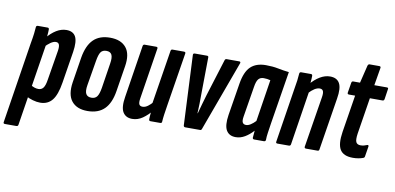

<svg xmlns="http://www.w3.org/2000/svg" viewBox="-94 -852 2611 1268"><g transform="rotate(10 1211.0 -218.0)"><path d="M194 6Q171 6 144.5 -1.5Q118 -9 97 -21L110 -101Q125 -91 139 -86Q153 -81 167 -81Q188 -81 200 -97Q212 -113 218 -153L251 -353Q255 -381 249.5 -394Q244 -407 228 -407Q212 -407 192.5 -393.5Q173 -380 153 -358L150 -417Q183 -457 216 -477Q249 -497 283 -497Q328 -497 345 -465Q362 -433 351 -362L317 -150Q304 -67 274.5 -30.5Q245 6 194 6ZM-10 185Q-22 185 -20 174L65 -367Q73 -411 76 -437Q79 -463 80 -480Q81 -491 92 -491H157Q167 -491 167 -480Q167 -463 164.5 -438Q162 -413 160 -394L166 -375L79 174Q77 185 67 185Z M511 6Q439 6 404.5 -37Q370 -80 383 -164L410 -334Q424 -417 464.5 -457Q505 -497 576 -497Q649 -497 684 -454Q719 -411 705 -327L678 -158Q665 -75 624 -34.5Q583 6 511 6ZM522 -85Q547 -85 559.5 -102Q572 -119 579 -161L605 -328Q612 -370 602.5 -388.5Q593 -407 567 -407Q541 -407 529 -390Q517 -373 510 -330L482 -163Q475 -122 485 -103.5Q495 -85 522 -85Z M811 6Q768 6 748.5 -26Q729 -58 741 -130L796 -480Q798 -491 808 -491H885Q897 -491 895 -480L841 -138Q836 -108 842 -96.5Q848 -85 865 -85Q882 -85 900 -98Q918 -111 935 -132L942 -75Q913 -39 880.5 -16.5Q848 6 811 6ZM933 0Q923 0 923 -11Q923 -30 926 -55.5Q929 -81 931 -98L925 -117L983 -480Q985 -491 994 -491H1071Q1084 -491 1082 -480L1025 -125Q1019 -88 1015 -59.5Q1011 -31 1010 -11Q1010 0 999 0Z M1167 0Q1156 0 1155 -11L1133 -480Q1133 -491 1144 -491H1226Q1237 -491 1236 -480L1233 -232Q1233 -200 1232.5 -170.5Q1232 -141 1230 -106H1232Q1241 -139 1249.5 -169.5Q1258 -200 1268 -233L1345 -480Q1348 -491 1357 -491H1442Q1453 -491 1450 -480L1278 -11Q1275 0 1267 0Z M1505 6Q1461 6 1442 -26.5Q1423 -59 1434 -130L1469 -346Q1482 -427 1518.5 -462Q1555 -497 1621 -497Q1666 -497 1703 -489.5Q1740 -482 1777 -478L1720 -125Q1714 -86 1710 -58.5Q1706 -31 1706 -11Q1705 0 1694 0H1629Q1618 0 1618 -11Q1619 -21 1620 -33Q1621 -45 1622 -58Q1596 -29 1566.5 -11.5Q1537 6 1505 6ZM1559 -85Q1573 -85 1589.5 -95.5Q1606 -106 1622 -123L1666 -404Q1655 -407 1644 -408.5Q1633 -410 1621 -410Q1598 -410 1585.5 -395Q1573 -380 1567 -340L1534 -138Q1529 -109 1535.5 -97Q1542 -85 1559 -85Z M1977 0Q1965 0 1966 -11L2021 -352Q2026 -382 2020 -394.5Q2014 -407 1997 -407Q1981 -407 1962.5 -395.5Q1944 -384 1924 -362L1919 -420Q1950 -457 1983.5 -477Q2017 -497 2051 -497Q2097 -497 2115 -464.5Q2133 -432 2121 -361L2065 -11Q2064 0 2054 0ZM1785 0Q1773 0 1775 -11L1831 -367Q1838 -405 1841.5 -433Q1845 -461 1846 -480Q1847 -491 1858 -491H1923Q1933 -491 1933 -480Q1933 -462 1930.5 -436.5Q1928 -411 1926 -394L1931 -375L1874 -11Q1872 0 1862 0Z M2291 6Q2228 6 2205 -31Q2182 -68 2195 -151L2235 -401H2194Q2182 -401 2184 -413L2195 -480Q2197 -491 2206 -491H2252L2281 -610Q2285 -621 2293 -621H2358Q2370 -621 2368 -610L2348 -491H2432Q2444 -491 2441 -480L2431 -413Q2429 -401 2419 -401H2334L2295 -156Q2289 -114 2297 -99Q2305 -84 2327 -84Q2340 -84 2350.5 -87Q2361 -90 2371 -94Q2375 -96 2378 -93Q2381 -90 2380 -85L2369 -17Q2368 -8 2358 -5Q2345 0 2327.5 3Q2310 6 2291 6Z"/></g></svg>

Font: Sofia Sans Extra Condensed
Style: Bold Italic
Weight: 700
Italic angle: -9°
Designer: Botio Nikoltchev, Ani Petrova
Foundry: lettersoup
Version: Version 4.101